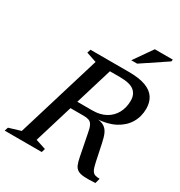

<svg xmlns="http://www.w3.org/2000/svg" viewBox="-221 -1009 1077 1149"><g transform="rotate(30 317.0 -434.5)"><path d="M373 -367Q426.5 -367 464.5 -388.2Q502.5 -409.5 522.8 -447Q543 -484.5 543 -532.5Q543 -576 514 -599.2Q485 -622.5 416 -622.5H268L293.5 -676H447Q519 -676 563 -659.5Q607 -643 627.2 -612Q647.5 -581 647.5 -537Q647.5 -482 621.2 -438Q595 -394 543.8 -367Q492.5 -340 417.5 -336V-338.5Q452.5 -336 472.2 -323.5Q492 -311 502.8 -287Q513.5 -263 521 -225.5L546 -107Q553 -73.5 561.5 -58.2Q570 -43 582.8 -38.8Q595.5 -34.5 615 -34.5L606 0Q559 3 530.2 1.2Q501.5 -0.5 485.5 -9.8Q469.5 -19 461.2 -38.2Q453 -57.5 447 -89L417.5 -238.5Q412 -270.5 403.2 -286.8Q394.5 -303 380.5 -308.2Q366.5 -313.5 344 -313.5H181L190 -367ZM172 -48 242.5 -25 235 0H-21L-13 -25L68.5 -49.5L244.5 -628L174 -651.5L181.5 -676H363ZM424.5 -743.5 513.5 -871H638L635.5 -857.5L465 -743.5Z"/></g></svg>

Font: Newsreader 16pt 16pt Medium
Style: Italic
Weight: 500
Italic angle: -17°
Version: Version 1.003